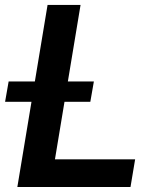

<svg xmlns="http://www.w3.org/2000/svg" viewBox="-43 -747 629 767"><path d="M26.3 0 147 -727.3H278.8L176.5 -110.4H496.8L478.3 0ZM-22.7 -340.2 -8.5 -421.5H332L317.8 -340.2Z"/></svg>

Font: Inter UI Semi Bold
Style: Italic
Weight: 600
Italic angle: -9.39999°
Designer: Rasmus Andersson
Foundry: rsms
Version: 3.2;8d6f07862